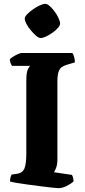

<svg xmlns="http://www.w3.org/2000/svg" viewBox="-20 -980 441 1000"><path d="M285 0Q278 0 253.5 -2.5Q229 -5 195 -9.5Q161 -14 126.5 -18.5Q92 -23 66 -27.5Q40 -32 32 -35Q32 -46 35 -56.5Q38 -67 41 -71L70 -75Q97 -79 107 -102Q117 -125 117 -180V-557Q117 -605 126 -620.5Q135 -636 136 -637H43Q40 -640 36 -649.5Q32 -659 31 -671Q37 -678 49.5 -685.5Q62 -693 74.5 -698.5Q87 -704 92 -704H357Q362 -698 366 -684Q370 -670 370 -655L326 -642Q313 -638 302.5 -631Q292 -624 285.5 -607.5Q279 -591 279 -556V-152Q279 -124 272.5 -106.5Q266 -89 261 -83L355 -69Q357 -65 360 -56.5Q363 -48 363 -35Q349 -22 326.5 -11Q304 0 285 0ZM191 -782Q182 -782 168.5 -793.5Q155 -805 141 -821.5Q127 -838 118 -855Q109 -872 109 -883Q109 -893 121.5 -906Q134 -919 152 -931.5Q170 -944 187.5 -952Q205 -960 216 -960Q226 -960 239 -948.5Q252 -937 264.5 -920Q277 -903 285 -885.5Q293 -868 293 -857Q293 -848 282 -835Q271 -822 254 -810Q237 -798 220 -790Q203 -782 191 -782Z"/></svg>

Font: Texturina 72pt Black
Style: Regular
Weight: 900
Designer: Guillermo Torres Carreño
Foundry: Omnibus-Type
Version: Version 1.002; ttfautohint (v1.8.3)